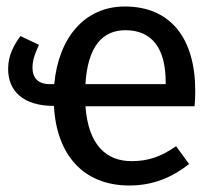

<svg xmlns="http://www.w3.org/2000/svg" viewBox="-20 -559 672 591"><path d="M5 -347C5 -279 51 -233 146 -233C154 -81 238 12 378 12C451 12 510 -13 562 -54L522 -109C476 -77 437 -63 385 -63C309 -63 252 -110 243 -232H579C580 -244 581 -261 581 -279C581 -440 506 -539 364 -539C240 -539 160 -442 147 -300H134C97 -300 80 -319 80 -351C80 -376 89 -397 100 -421L43 -448C24 -422 5 -390 5 -347ZM243 -300C250 -417 296 -466 366 -466C449 -466 490 -409 490 -306V-300Z"/></svg>

Font: FiraGO Unicode
Style: Regular
Weight: 400
Designer: bBox Type
Foundry: bBox Type GmbH
Version: Version 1.001;PS 001.001;hotconv 1.0.88;makeotf.lib2.5.64775